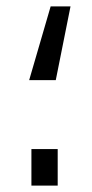

<svg xmlns="http://www.w3.org/2000/svg" viewBox="-20 -579 288 599"><path d="M138 -559H200L154 -329H71ZM78 -114H160V0H78Z"/></svg>

Font: Cairo
Style: Regular
Weight: 400
Designer: Mohamed Gaber, the designers of Titillium
Foundry: Kief Type Foundry
Version: Version 2.009; ttfautohint (v1.5.33-1714) -l 8 -r 50 -G 200 